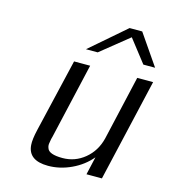

<svg xmlns="http://www.w3.org/2000/svg" viewBox="-104 -760 758 853"><g transform="rotate(15 275.0 -333.5)"><path d="M224 -535 387 -676H445L542 -535H488L407 -639L278 -535ZM108 -133 187 -469H261L181 -121Q178 -113 175 -92Q172 -79 177 -67Q185 -41 248 -41Q305 -41 349.5 -77.5Q394 -114 409 -174L477 -471H550L441 1H370L389 -82Q354 -40 301.5 -15.5Q249 9 195 9Q104 9 99 -61Q97 -86 108 -133Z"/></g></svg>

Font: Coval
Style: ExtraLight Italic
Weight: 200
Foundry: Context Ltd
Version: Version 001.000